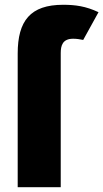

<svg xmlns="http://www.w3.org/2000/svg" viewBox="-20 -783 432 803"><path d="M54 -559V0H234V-561C234 -593 242 -621 286 -621C299 -621 314 -619 328 -616L392 -732C339 -757 295 -763 244 -763C107 -763 54 -696 54 -559Z"/></svg>

Font: Frost ExtraBold
Style: Regular
Weight: 800
Designer: Lee Frost
Foundry: Lee Frost for Ice Communication Norge AS
Version: Version 2.011;hotconv 1.0.107;makeotfexe 2.5.65593